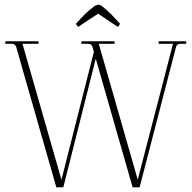

<svg xmlns="http://www.w3.org/2000/svg" viewBox="-20 -808 826 828"><path d="M317 -692 307 -705 348 -749Q375 -773 386 -780.5Q397 -788 407 -788Q416 -788 459 -747L498 -705L488 -692L403 -749ZM223 0 50 -605Q46 -619 31 -619H3V-630H146V-619H77L245 -33L385 -585L379 -605Q376 -619 360 -619H331V-630H474V-619H406L574 -33L726 -619H664V-630H783V-619H758Q742 -619 739 -605L582 0H552L393 -555L253 0Z"/></svg>

Font: Arapey Thin-Display
Style: Regular
Weight: 100
Designer: Eduardo Rodriguez Tunni
Foundry: Eduardo Rodriguez Tunni
Version: Version 4.000